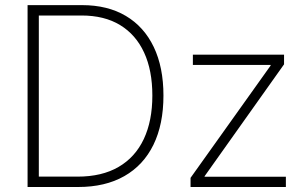

<svg xmlns="http://www.w3.org/2000/svg" viewBox="-20 -748 1218 768"><path d="M292.5 0H114.7V-41.5H290.5Q387.7 -41.5 454.3 -80.3Q521 -119.1 555.2 -191.9Q589.4 -264.6 589.4 -365.7Q589.4 -466.3 556.4 -537.8Q523.4 -609.4 460.4 -647.7Q397.5 -686 306.2 -686H113.8V-727.5H308.1Q410.6 -727.5 483.4 -684.3Q556.2 -641.1 595 -560.1Q633.8 -479 633.8 -365.7Q633.8 -251 593.8 -168.9Q553.7 -86.9 477.3 -43.5Q400.9 0 292.5 0ZM135.3 -727.5V0H90.3V-727.5ZM742.2 0V-36.6L1062.5 -485.8V-488.3H751.5V-529.3H1116.2V-490.7L798.3 -43V-41H1123.5V0Z"/></svg>

Font: Inter 24pt ExtraLight
Style: Regular
Weight: 250
Designer: Rasmus Andersson
Foundry: rsms
Version: Version 4.001;git-66647c0bb